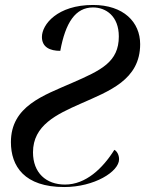

<svg xmlns="http://www.w3.org/2000/svg" viewBox="-20 -744 590 774"><path d="M239 10C360 10 460 -52 460 -102C460 -120 451 -135 441 -140C394 -65 326 0 242 0C166 0 113 -47 113 -130C113 -239 208 -283 305 -326C420 -377 545 -422 545 -566C545 -655 478 -724 355 -724C211 -724 149 -645 149 -595C149 -554 181 -539 223 -539C244 -653 284 -714 355 -714C407 -714 459 -679 459 -597C459 -494 388 -461 271 -410C155 -359 24 -316 24 -171C24 -74 78 10 239 10Z"/></svg>

Font: Noto Serif Display
Style: Italic
Weight: 400
Italic angle: -12°
Designer: Monotype Design Team
Foundry: Monotype Imaging Inc.
Version: Version 2.009